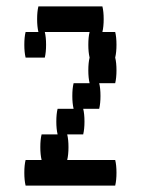

<svg xmlns="http://www.w3.org/2000/svg" viewBox="-20 -580 440 600"><path d="M340 -320H290Q294 -304 294 -280Q294 -257 290 -240H240Q244 -224 244 -200Q244 -177 240 -160H190Q194 -144 194 -120Q194 -97 190 -80H340Q344 -64 344 -40Q344 -17 340 0H60Q56 -17 56 -40Q56 -64 60 -80H110Q106 -97 106 -120Q106 -144 110 -160H160Q156 -177 156 -200Q156 -224 160 -240H210Q206 -257 206 -280Q206 -304 210 -320H260Q256 -337 256 -360Q256 -384 260 -400Q256 -417 256 -440Q256 -464 260 -480H120Q124 -464 124 -440Q124 -417 120 -400H60Q56 -417 56 -440Q56 -464 60 -480H100Q96 -497 96 -520Q96 -544 100 -560H300Q304 -544 304 -520Q304 -497 300 -480H340Q344 -464 344 -440Q344 -417 340 -400Q344 -384 344 -360Q344 -337 340 -320Z"/></svg>

Font: VT323
Style: Regular
Weight: 400
Monospace: yes
Designer: Peter Hull
Version: Version 2.000